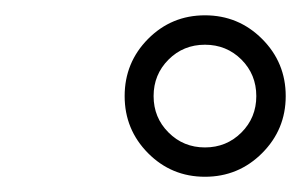

<svg xmlns="http://www.w3.org/2000/svg" viewBox="-20 -713 395 252"><path d="M355 -586.9Q355 -543 324 -512Q293 -481 249 -481Q205.1 -481 174.3 -512Q143.6 -543 143.6 -586.9Q143.6 -630.9 174.3 -661.9Q205.1 -692.9 249 -692.9Q293 -692.9 324 -661.9Q355 -630.9 355 -586.9ZM316.4 -586.9Q316.4 -615.2 296.9 -634.8Q277.3 -654.3 249 -654.3Q220.7 -654.3 201.2 -634.8Q181.6 -615.2 181.6 -586.9Q181.6 -558.6 201.2 -539.1Q220.7 -519.5 249 -519.5Q277.3 -519.5 296.9 -539.1Q316.4 -558.6 316.4 -586.9Z"/></svg>

Font: Dai Banna SIL Light
Style: BoldOblique
Weight: 700
Italic angle: -11°
Designer: Victor Gaultney
Foundry: SIL International
Version: Version 2.000